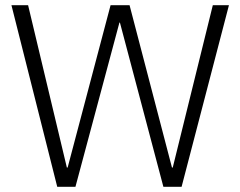

<svg xmlns="http://www.w3.org/2000/svg" viewBox="-20 -718 924 738"><path d="M200 0 24 -698H88L237 -74H240L405 -698H478L641 -74H644L798 -698H860L678 0H608L441 -631H439L270 0Z"/></svg>

Font: IBM Plex Thai Light
Style: Regular
Weight: 300
Designer: Mike Abbink, Paul van der Laan, Pieter van Rosmalen, Ben Mitchell, Mark Frömberg
Foundry: Bold Monday
Version: Version 1.0